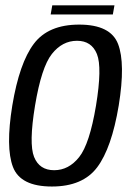

<svg xmlns="http://www.w3.org/2000/svg" viewBox="-20 -693 502 718"><path d="M174 4.5Q56.5 4.5 28.5 -68.5Q0.5 -141.5 26 -298.5Q52.5 -457.5 106.5 -529.2Q160.5 -601 276 -601Q393.5 -601 421.5 -528.5Q449.5 -456 424 -298.5Q397.5 -139.5 343.5 -67.5Q289.5 4.5 174 4.5ZM182.5 -56.5Q237 -56.5 276 -105.5Q315 -154.5 339 -298Q362.5 -441 342.5 -490.8Q322.5 -540.5 268 -540.5Q213 -540.5 174 -491.2Q135 -442 111 -298Q87.5 -155.5 107.5 -106Q127.5 -56.5 182.5 -56.5ZM169.5 -639 175.5 -673H408L402 -639Z"/></svg>

Font: Anybody
Style: Italic
Weight: 400
Italic angle: -10°
Designer: Tyler Finck
Foundry: Etcetera Type Company
Version: Version 1.010; ttfautohint (v1.8.3) -l 8 -r 50 -G 200 -x 14 